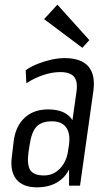

<svg xmlns="http://www.w3.org/2000/svg" viewBox="-20 -796 468 823"><path d="M276 -178 308 -404Q314 -448 297 -467.5Q280 -487 238 -487Q203 -487 164.5 -474Q126 -461 93 -439L90 -495Q113 -511 142 -522.5Q171 -534 201 -540.5Q231 -547 257 -547Q328 -547 359 -511Q390 -475 380 -404L323 0H276ZM138 7Q78 7 50 -27.5Q22 -62 31 -126L39 -194Q48 -257 86.5 -292Q125 -327 186 -327Q251 -327 281.5 -293Q312 -259 303 -195L293 -127Q284 -62 243.5 -27.5Q203 7 138 7ZM169 -44Q208 -44 236 -72.5Q264 -101 271 -145L276 -177Q282 -225 263 -250.5Q244 -276 203 -276Q158 -276 136.5 -253Q115 -230 107 -175L102 -143Q95 -89 110 -66.5Q125 -44 169 -44ZM363 -624 333 -591 169 -714 226 -776Z"/></svg>

Font: Pathway Extreme Condensed Light
Style: Italic
Weight: 300
Width: 3
Italic angle: -8°
Version: Version 1.001;gftools[0.9.26]